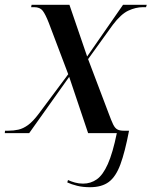

<svg xmlns="http://www.w3.org/2000/svg" viewBox="-40 -556 633 802"><path d="M336 226Q306 226 282 220Q258 214 241 206L244 196Q257 202 273 206.5Q289 211 307 211Q339 211 364.5 193Q390 175 410.5 129Q431 83 448 0H328L249 -235L82 0H-20L-19 -10H-6Q17 -10 37 -14.5Q57 -19 77.5 -34Q98 -49 122 -81L245 -246L164 -460Q150 -496 138.5 -511Q127 -526 103 -526H90L92 -536H250L324 -320L474 -536H573L570 -526H557Q527 -526 496 -511.5Q465 -497 431 -452L328 -309L414 -82Q425 -52 432.5 -36.5Q440 -21 450 -15.5Q460 -10 477 -10H499Q482 79 463 130.5Q444 182 414.5 204Q385 226 336 226Z"/></svg>

Font: Noto Serif Display Medium
Style: Italic
Weight: 500
Italic angle: -12°
Designer: Monotype Design Team
Foundry: Monotype Imaging Inc.
Version: Version 2.009